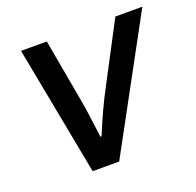

<svg xmlns="http://www.w3.org/2000/svg" viewBox="-99 -630 750 734"><g transform="rotate(-20 276.0 -263.0)"><path d="M158.2 0 58.1 -525.9H163.1L208 -274.9Q217.3 -226.6 231 -113.8H235.8Q277.8 -214.8 310.1 -274.9L441.9 -525.9H551.8L266.1 0Z"/></g></svg>

Font: Archivo Medium
Style: Italic
Weight: 500
Italic angle: -10°
Designer: Hector Gatti
Foundry: Omnibus-Type
Version: Version 2.001